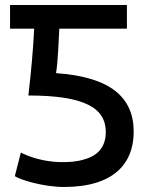

<svg xmlns="http://www.w3.org/2000/svg" viewBox="-20 -721 583 764"><path d="M485 -607H216C214 -563 210 -471 203 -430C419 -415 512 -334 512 -197C512 -69 431 23 235 23C153 23 62 -5 39 -20L63 -114C91 -99 146 -79 214 -76C254 -75 289 -78 316 -87C378 -104 401 -146 401 -195C401 -290 320 -341 93 -341C105 -448 112 -525 116 -607H20V-701H485Z"/></svg>

Font: Repo Medium
Style: Regular
Weight: 500
Designer: Stefan Peev
Foundry: Context Ltd
Version: Version 1.502